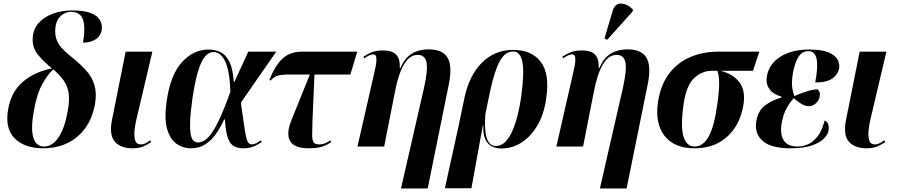

<svg xmlns="http://www.w3.org/2000/svg" viewBox="-20 -828 5072 1085"><path d="M224 10Q119 10 63 -46Q7 -102 26 -210Q43 -310 110 -366.5Q177 -423 274 -441Q224 -482 192.5 -521.5Q161 -561 165 -615Q168 -666 200 -700Q232 -734 281.5 -751.5Q331 -769 387 -769Q458 -769 496 -753Q534 -737 546.5 -711.5Q559 -686 555 -658Q548 -623 519.5 -605Q491 -587 449 -587Q464 -672 449 -716.5Q434 -761 382 -761Q345 -761 318.5 -733Q292 -705 292 -650Q292 -609 313.5 -576.5Q335 -544 393 -499Q437 -463 469 -427Q501 -391 514 -346Q527 -301 517 -240Q502 -159 461 -103Q420 -47 359 -18.5Q298 10 224 10ZM229 0Q274 0 309 -49Q344 -98 363 -201Q374 -261 368 -301.5Q362 -342 340 -373Q318 -404 281 -436Q249 -407 218.5 -352Q188 -297 171 -200Q153 -100 168.5 -50Q184 0 229 0Z M729 10Q662 10 629 -27.5Q596 -65 613 -151L690 -536H841L751 -154Q743 -121 740 -88.5Q737 -56 744 -34Q751 -12 775 -12Q791 -12 804.5 -19.5Q818 -27 830 -35L834 -25Q814 -11 789.5 -0.5Q765 10 729 10Z M1060 10Q1012 10 975.5 -17Q939 -44 923.5 -102.5Q908 -161 922 -257Q943 -405 1008 -476.5Q1073 -548 1159 -548Q1197 -548 1227 -533Q1257 -518 1276.5 -478.5Q1296 -439 1301 -366H1305L1383 -536H1541L1341 -248Q1352 -173 1358.5 -126.5Q1365 -80 1370.5 -55.5Q1376 -31 1383.5 -21.5Q1391 -12 1403 -12Q1415 -12 1428.5 -19Q1442 -26 1454 -35L1459 -25Q1442 -13 1416 -1.5Q1390 10 1356 10Q1323 10 1301 -2.5Q1279 -15 1267 -50.5Q1255 -86 1251 -153H1247Q1225 -106 1199 -69.5Q1173 -33 1139 -11.5Q1105 10 1060 10ZM1100 -23Q1127 -23 1154 -49Q1181 -75 1212 -138Q1243 -201 1282 -309Q1278 -430 1252 -482Q1226 -534 1187 -534Q1161 -534 1139 -509Q1117 -484 1099.5 -426Q1082 -368 1067 -269Q1056 -189 1054.5 -140Q1053 -91 1058.5 -65.5Q1064 -40 1075 -31.5Q1086 -23 1100 -23Z M1726 10Q1642 10 1619 -31.5Q1596 -73 1627 -149L1731 -407H1617Q1586 -407 1567.5 -404.5Q1549 -402 1536 -395Q1523 -388 1509 -373L1502 -376Q1527 -438 1554.5 -473Q1582 -508 1614.5 -522Q1647 -536 1686 -536H1999L1960 -407H1757L1746 -151Q1744 -96 1744 -66Q1744 -36 1752 -24Q1760 -12 1783 -12Q1802 -12 1818 -18.5Q1834 -25 1847 -35L1851 -25Q1824 -6 1795.5 2Q1767 10 1726 10Z M2246 237 2376 -331Q2399 -434 2390 -476Q2381 -518 2341 -518Q2295 -518 2263 -464Q2231 -410 2212 -310L2151 0H2000L2095 -416Q2106 -462 2107 -484.5Q2108 -507 2103 -514Q2098 -521 2089 -521Q2081 -521 2067.5 -515.5Q2054 -510 2038 -498L2034 -508Q2058 -524 2083 -533.5Q2108 -543 2146 -543Q2170 -543 2192 -536Q2214 -529 2227.5 -507.5Q2241 -486 2239 -444H2243Q2262 -488 2288 -510.5Q2314 -533 2343.5 -541Q2373 -549 2402 -549Q2480 -549 2508.5 -503Q2537 -457 2517 -355L2397 237Z M2494 236 2570 -109 2604 -272Q2630 -399 2702 -472.5Q2774 -546 2881 -546Q2984 -546 3035.5 -479Q3087 -412 3067 -274Q3055 -184 3017.5 -120Q2980 -56 2927 -22.5Q2874 11 2815 11Q2786 11 2761.5 0Q2737 -11 2723 -40Q2709 -69 2711 -122H2709L2644 236ZM2783 -3Q2818 -3 2845.5 -37.5Q2873 -72 2893 -134.5Q2913 -197 2925 -280Q2944 -419 2932 -478Q2920 -537 2880 -537Q2835 -537 2805 -483.5Q2775 -430 2750 -314L2723 -184Q2716 -97 2730 -50Q2744 -3 2783 -3Z M3370 237 3500 -331Q3523 -434 3514 -476Q3505 -518 3465 -518Q3419 -518 3387 -464Q3355 -410 3336 -310L3275 0H3124L3219 -416Q3230 -462 3231 -484.5Q3232 -507 3227 -514Q3222 -521 3213 -521Q3205 -521 3191.5 -515.5Q3178 -510 3162 -498L3158 -508Q3182 -524 3207 -533.5Q3232 -543 3270 -543Q3294 -543 3316 -536Q3338 -529 3351.5 -507.5Q3365 -486 3363 -444H3367Q3386 -488 3412 -510.5Q3438 -533 3467.5 -541Q3497 -549 3526 -549Q3604 -549 3632.5 -503Q3661 -457 3641 -355L3521 237ZM3411 -603 3396 -611 3442 -766Q3455 -809 3489.5 -808Q3524 -807 3557 -774L3554 -762Z M3903 10Q3791 10 3736 -59.5Q3681 -129 3698 -249Q3712 -345 3759 -409Q3806 -473 3878.5 -504.5Q3951 -536 4038 -536H4271L4235 -428H4052Q4120 -411 4156.5 -365.5Q4193 -320 4182 -241Q4172 -171 4138 -114.5Q4104 -58 4045.5 -24Q3987 10 3903 10ZM3905 0Q3954 0 3985.5 -58Q4017 -116 4034 -242Q4045 -321 4044 -362.5Q4043 -404 4034 -428H4004Q3946 -428 3902 -386Q3858 -344 3843 -240Q3825 -113 3842.5 -56.5Q3860 0 3905 0Z M4447 10Q4336 10 4289 -32.5Q4242 -75 4254 -143Q4264 -203 4303.5 -232.5Q4343 -262 4396 -277V-282Q4349 -295 4327.5 -325.5Q4306 -356 4314 -398Q4326 -467 4390 -507.5Q4454 -548 4553 -548Q4624 -548 4662 -532Q4700 -516 4713 -491.5Q4726 -467 4722 -442Q4716 -408 4684.5 -385Q4653 -362 4587 -362Q4604 -452 4594.5 -495.5Q4585 -539 4548 -539Q4513 -539 4492.5 -507Q4472 -475 4461 -417Q4452 -363 4457 -332Q4462 -301 4469 -285Q4504 -301 4540 -312Q4576 -323 4601 -323Q4607 -318 4611 -308Q4615 -298 4612 -281Q4608 -260 4590.5 -244Q4573 -228 4549 -228Q4530 -228 4507 -242Q4484 -256 4466 -273Q4448 -256 4427.5 -221Q4407 -186 4397 -131Q4387 -71 4408.5 -35.5Q4430 0 4488 0Q4517 0 4546.5 -13Q4576 -26 4600.5 -57.5Q4625 -89 4640 -147Q4656 -140 4660.5 -125Q4665 -110 4663 -95Q4660 -70 4637 -46Q4614 -22 4567.5 -6Q4521 10 4447 10Z M4877 10Q4810 10 4777 -27.5Q4744 -65 4761 -151L4838 -536H4989L4899 -154Q4891 -121 4888 -88.5Q4885 -56 4892 -34Q4899 -12 4923 -12Q4939 -12 4952.5 -19.5Q4966 -27 4978 -35L4982 -25Q4962 -11 4937.5 -0.5Q4913 10 4877 10Z"/></svg>

Font: Noto Serif Display SemiCondensed
Style: Bold Italic
Weight: 700
Width: 4
Italic angle: -12°
Designer: Monotype Design Team
Foundry: Monotype Imaging Inc.
Version: Version 2.009